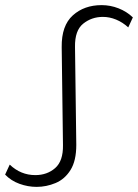

<svg xmlns="http://www.w3.org/2000/svg" viewBox="-46 -725 539 750"><path d="M97 5Q63 5 30 -7Q-3 -19 -26 -43L-8 -82Q35 -41 92 -41Q138 -41 169.5 -68.5Q201 -96 200 -158L195 -541Q194 -625 238.5 -665Q283 -705 351 -705Q385 -705 417 -692.5Q449 -680 473 -657L455 -618Q433 -638 407.5 -648.5Q382 -659 356 -659Q312 -659 279 -632.5Q246 -606 247 -542L252 -159Q252 -97 229.5 -61Q207 -25 171 -10Q135 5 97 5Z"/></svg>

Font: Montserrat Light
Style: Regular
Weight: 300
Designer: Julieta Ulanovsky
Foundry: Julieta Ulanovsky
Version: Version 9.000; ttfautohint (v1.8.4.7-5d5b)